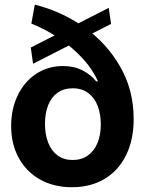

<svg xmlns="http://www.w3.org/2000/svg" viewBox="-20 -787 618 819"><path d="M121.1 -515 111.3 -584.2 443.9 -753.5 453.7 -685ZM27.5 -250Q27.5 -321.9 55.6 -380.2Q83.6 -438.6 134 -471.9Q184.4 -505.3 248.8 -505.3Q295.6 -505.3 331.4 -487Q367.3 -468.8 390.2 -440H398Q375 -491.4 332.5 -537.8Q290 -584.2 233.6 -622.6Q177.2 -660.9 113.7 -686.5L128.5 -767.2Q240.8 -739.2 336.8 -672.5Q432.8 -605.8 491.5 -504.7Q550.2 -403.6 550.2 -279.5Q550.2 -191.6 518.2 -125.8Q486.1 -60 426.7 -24.2Q367.3 11.5 286.7 11.7Q209.7 11.7 150.8 -21.4Q92 -54.5 59.8 -113.7Q27.5 -172.9 27.5 -250ZM410 -256.4Q410 -299.9 396.8 -334.8Q383.6 -369.7 356.7 -390Q329.8 -410.4 290.2 -410.4Q251.7 -410.4 225.1 -391.2Q198.5 -372.1 185.2 -337.8Q171.9 -303.6 171.9 -258.8Q171.9 -213.6 185.4 -178.7Q198.9 -143.8 225.5 -124.1Q252.1 -104.5 290.2 -104.5Q327.3 -104.5 354.4 -123.4Q381.4 -142.4 395.7 -176.7Q410 -211 410 -256.4Z"/></svg>

Font: Intratopia Thin
Style: Regular
Weight: 100
Designer: Rasmus Andersson
Foundry: rsms
Version: Version 3.000;Glyphs 3.2.3 (3260)